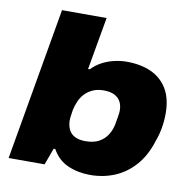

<svg xmlns="http://www.w3.org/2000/svg" viewBox="-82 -806 894 899"><g transform="rotate(10 365.5 -356.5)"><path d="M404 12Q346 12 298 -9Q250 -30 223 -79H215L186 0H15L141 -725H353L309 -475H317Q339 -498 367 -512.5Q395 -527 425 -533.5Q455 -540 481 -540Q549 -540 598.5 -517.5Q648 -495 675.5 -449Q703 -403 703 -332Q703 -297 697 -263Q691 -229 680 -200Q658 -128 617 -81Q576 -34 521.5 -11Q467 12 404 12ZM355 -140Q393 -140 418.5 -153.5Q444 -167 459.5 -191.5Q475 -216 480 -246Q484 -269 486 -281Q488 -293 488.5 -299Q489 -305 489 -309Q489 -332 480 -350Q471 -368 451 -378.5Q431 -389 399 -389Q370 -389 348.5 -379.5Q327 -370 311.5 -354.5Q296 -339 286.5 -318Q277 -297 272 -274Q270 -259 268.5 -249.5Q267 -240 266.5 -234.5Q266 -229 266 -225Q266 -201 274.5 -181.5Q283 -162 303 -151Q323 -140 355 -140Z"/></g></svg>

Font: Archivo SemiExpanded Black
Style: Italic
Weight: 900
Width: 6
Italic angle: -10°
Designer: Hector Gatti
Foundry: Omnibus-Type
Version: Version 2.001